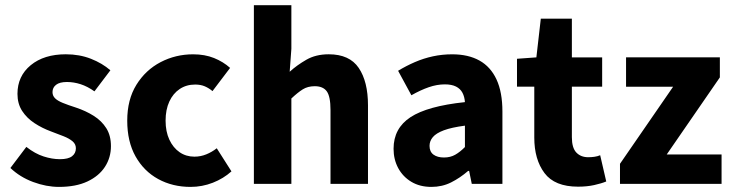

<svg xmlns="http://www.w3.org/2000/svg" viewBox="-20 -721 2874 753"><path d="M211.3 12Q161.7 12 110 -7.2Q58.2 -26.5 20.8 -62.2L83.3 -144.9Q117.4 -118.2 150.9 -107.5Q184.3 -96.7 214.9 -96.7Q247.8 -96.7 262.7 -108.4Q277.6 -120 277.6 -139.4Q277.6 -155.8 264.5 -166.9Q251.3 -178 229.6 -186.6Q207.9 -195.3 180.7 -205.3Q145.3 -218.3 115.3 -238Q85.2 -257.7 66.8 -286Q48.5 -314.3 48.5 -352.8Q48.5 -422.6 100.6 -465.4Q152.7 -508.1 238 -508.1Q291.8 -508.1 336.6 -490.5Q381.3 -472.9 412.9 -445.3L350.4 -362.7Q323.1 -382.1 296.1 -390.8Q269.1 -399.4 242.6 -399.4Q213.9 -399.4 199.9 -388.4Q185.9 -377.5 185.9 -359.8Q185.9 -345.6 195.8 -335.7Q205.6 -325.9 226.1 -317.5Q246.7 -309.1 278.2 -299Q316.2 -286.4 347.4 -266.8Q378.6 -247.2 396.9 -218.2Q415.1 -189.2 415.1 -148Q415.1 -103.1 391.7 -66.9Q368.4 -30.8 323.1 -9.4Q277.8 12 211.3 12Z M727.5 12Q656.7 12 600.4 -18.8Q544.2 -49.6 511.6 -107.6Q479 -165.7 479 -247.8Q479 -330.4 514.9 -388.4Q550.9 -446.5 609.9 -477.3Q668.9 -508 737.3 -508Q783.2 -508 819.5 -493.4Q855.8 -478.7 882.4 -454.7L813.4 -363.7Q799.6 -375.3 783.3 -382.4Q767 -389.4 745.5 -389.4Q711 -389.4 684.9 -372Q658.8 -354.6 644.1 -322.8Q629.4 -291.1 629.4 -247.8Q629.4 -205 644.2 -173.2Q659 -141.5 684.3 -124.1Q709.6 -106.6 742.4 -106.6Q766.9 -106.6 789.1 -115.7Q811.2 -124.7 830.1 -139.5L887.7 -48.9Q856.7 -20.9 814.8 -4.4Q772.9 12 727.5 12Z M975.7 0V-700.6H1122.7V-529.4L1116.1 -439.6Q1144.4 -465.4 1181.5 -486.7Q1218.6 -508.1 1269.3 -508.1Q1350.7 -508.1 1386.9 -454.6Q1423.2 -401 1423.2 -308V0H1276.2V-289.2Q1276.2 -342.8 1261.5 -362.9Q1246.9 -382.9 1214.5 -382.9Q1186.8 -382.9 1167.1 -370.4Q1147.4 -358 1122.7 -334.7V0Z M1671.8 12Q1626.5 12 1593.2 -8Q1560 -27.9 1541.7 -61.8Q1523.5 -95.7 1523.5 -137.6Q1523.5 -217.8 1589.9 -261.4Q1656.4 -305 1803.4 -320.5Q1801.9 -341.6 1793.7 -357.2Q1785.4 -372.9 1768.5 -381.5Q1751.5 -390.1 1724.6 -390.1Q1693.7 -390.1 1661.7 -379Q1629.7 -368 1593.4 -347.4L1541.3 -443.4Q1572.8 -462.6 1607 -477.4Q1641.2 -492.2 1677.8 -500.1Q1714.4 -508 1753.4 -508Q1816.6 -508 1860.5 -483.5Q1904.3 -459 1927.3 -409.3Q1950.4 -359.6 1950.4 -283.3V0H1830.2L1819.9 -50.6H1815.9Q1784.2 -23.2 1749.1 -5.6Q1714.1 12 1671.8 12ZM1721.2 -103.3Q1746.2 -103.3 1765.2 -114.1Q1784.3 -124.9 1803.4 -144.3V-228.2Q1751 -221.3 1720.7 -210Q1690.4 -198.6 1677.5 -183.2Q1664.6 -167.8 1664.6 -149Q1664.6 -125.8 1680.2 -114.5Q1695.7 -103.3 1721.2 -103.3Z M2247.1 11.1Q2155.4 11.1 2115.4 -42.3Q2075.4 -95.7 2075.4 -181.4V-381H2007.6V-490.5L2083.6 -496L2101 -647.8H2222.8V-496H2341.6V-381H2222.8V-183.1Q2222.8 -141.2 2240.3 -122.8Q2257.9 -104.4 2286.7 -104.4Q2299.2 -104.4 2311.3 -106.1Q2323.5 -107.8 2333.8 -112.2L2357.6 -9.3Q2338.6 -1.4 2310.4 4.8Q2282.1 11.1 2247.1 11.1Z M2411.5 0V-78.6L2619.8 -380.8H2435.3V-496.1H2803.2V-417.5L2594.9 -115.3H2809.9V0Z"/></svg>

Font: SourceSans3VF
Style: Regular
Weight: 200
Designer: Paul D. Hunt
Foundry: Adobe
Version: Version 3.052;hotconv 1.1.0;makeotfexe 2.6.0